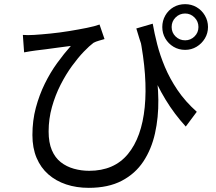

<svg xmlns="http://www.w3.org/2000/svg" viewBox="-20 -838 1040 924"><path d="M715 -724Q723 -678 736.5 -625Q750 -572 773.5 -516Q797 -460 834 -405Q871 -350 927 -300L874 -229Q819 -289 776.5 -359Q734 -429 700 -514Q666 -599 636 -701ZM90 -670Q113 -668 144 -670Q177 -672 222 -676.5Q267 -681 313 -688.5Q359 -696 398.5 -704Q438 -712 459 -720L483 -650Q473 -647 457 -642.5Q441 -638 430 -632Q411 -618 383.5 -589.5Q356 -561 326.5 -520.5Q297 -480 271.5 -430Q246 -380 230 -323Q214 -266 214 -205Q214 -152 229.5 -115.5Q245 -79 272.5 -57.5Q300 -36 335.5 -26Q371 -16 409 -16Q529 -16 595.5 -96.5Q662 -177 676.5 -322.5Q691 -468 652 -664L725 -529Q741 -443 742 -358Q743 -273 726 -196.5Q709 -120 670 -61Q631 -2 566 32Q501 66 407 66Q348 66 298.5 49.5Q249 33 212.5 1Q176 -31 156 -78.5Q136 -126 136 -188Q136 -258 152.5 -319.5Q169 -381 195.5 -435Q222 -489 255 -534.5Q288 -580 321 -617Q296 -614 263.5 -609.5Q231 -605 201 -601Q171 -597 152 -595Q138 -593 124.5 -591Q111 -589 96 -586ZM806 -708Q806 -681 825 -662.5Q844 -644 871 -644Q897 -644 916 -662.5Q935 -681 935 -708Q935 -735 916 -754Q897 -773 871 -773Q844 -773 825 -754Q806 -735 806 -708ZM761 -708Q761 -738 775.5 -763.5Q790 -789 815 -803.5Q840 -818 871 -818Q901 -818 926 -803.5Q951 -789 966 -763.5Q981 -738 981 -708Q981 -678 966 -653Q951 -628 926 -613Q901 -598 871 -598Q840 -598 815 -613Q790 -628 775.5 -653Q761 -678 761 -708Z"/></svg>

Font: Noto Sans SC Thin
Style: Regular
Weight: 400
Version: Version 2.004-H2;hotconv 1.0.118;makeotfexe 2.5.65603